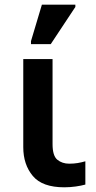

<svg xmlns="http://www.w3.org/2000/svg" viewBox="-20 -796 415 826"><path d="M198.2 -606 304.2 -766.1V-775.9H160.2L113.3 -619.1V-606ZM256.8 9.8C290.5 9.8 324.2 4.4 347.2 -2V-102.1C324.2 -95.7 304.7 -91.8 277.8 -91.8C257.3 -91.8 240.2 -97.7 226.6 -108.9C212.9 -120.1 206.1 -142.6 206.1 -175.8V-542H80.1V-163.1C80.1 -112.8 93.8 -71.8 121.1 -39.1C148.4 -6.3 193.8 9.8 256.8 9.8Z"/></svg>

Font: Noto Reveo Sans
Style: Regular
Weight: 600
Designer: Monotype Design Team
Foundry: Monotype Imaging Inc.
Version: Version 2.007